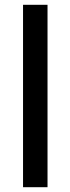

<svg xmlns="http://www.w3.org/2000/svg" viewBox="-20 -780 293 800"><path d="M178 0H76V-760H178Z"/></svg>

Font: Noto Sans Kannada SemiCondensed Medium
Style: Regular
Weight: 500
Width: 4
Designer: Jelle Bosma - Monotype Design Team
Foundry: Monotype Imaging Inc.
Version: Version 2.005; ttfautohint (v1.8.4.7-5d5b)